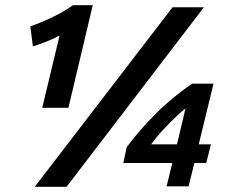

<svg xmlns="http://www.w3.org/2000/svg" viewBox="-20 -721 928 741"><path d="M114 0 646 -693H767L237 0ZM143 -305 210 -584Q186 -571 160.5 -561Q135 -551 107 -542L97 -619Q144 -636 186 -656.5Q228 -677 262 -701H338L244 -305ZM623 -2 645 -92H456L469 -153Q494 -187 523 -220Q552 -253 583.5 -284.5Q615 -316 650 -344.5Q685 -373 721 -398H804L747 -164H794L776 -92H730L708 -2ZM563 -164H663L696 -303Q673 -284 650 -261.5Q627 -239 604.5 -214.5Q582 -190 563 -164Z"/></svg>

Font: Ubuntu Sans
Style: Bold Italic
Weight: 700
Italic angle: -13.5°
Designer: Dalton Maag Ltd
Foundry: Dalton Maag Ltd
Version: Version 1.006